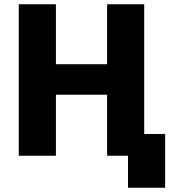

<svg xmlns="http://www.w3.org/2000/svg" viewBox="-20 -730 842 900"><path d="M580 150V0H482V-286H242V0H68V-710H242V-429H482V-710H656V-102H754V150Z"/></svg>

Font: Geist ExtBd
Style: Regular
Weight: 400
Designer: Basement.studio, Andrés Briganti, Mateo Zaragoza
Foundry: Basement.studio, Vercel, Andrés Briganti, Guido Ferreyra, Mateo Zaragoza
Version: Version 1.401